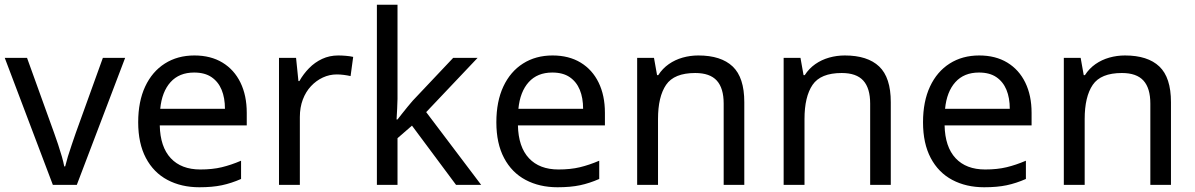

<svg xmlns="http://www.w3.org/2000/svg" viewBox="-20 -780 5041 810"><path d="M203 0 0 -536H94L208 -220Q216 -198 225 -171Q234 -144 241 -119.5Q248 -95 251 -78H255Q259 -95 266.5 -120Q274 -145 283.5 -172Q293 -199 300 -220L414 -536H508L304 0Z M800 -546Q869 -546 918.5 -516Q968 -486 994.5 -431.5Q1021 -377 1021 -304V-251H654Q656 -160 700.5 -112.5Q745 -65 825 -65Q876 -65 915.5 -74.5Q955 -84 997 -102V-25Q956 -7 916 1.5Q876 10 821 10Q745 10 686.5 -21Q628 -52 595.5 -113.5Q563 -175 563 -264Q563 -352 592.5 -415Q622 -478 675.5 -512Q729 -546 800 -546ZM799 -474Q736 -474 699.5 -433.5Q663 -393 656 -321H929Q929 -367 915 -401Q901 -435 872.5 -454.5Q844 -474 799 -474Z M1407 -546Q1422 -546 1439.5 -544.5Q1457 -543 1470 -540L1459 -459Q1446 -462 1430.5 -464Q1415 -466 1401 -466Q1370 -466 1342 -453Q1314 -440 1292 -416.5Q1270 -393 1257.5 -360Q1245 -327 1245 -286V0H1157V-536H1229L1239 -438H1243Q1260 -468 1284 -492.5Q1308 -517 1339 -531.5Q1370 -546 1407 -546Z M1657 -363Q1657 -347 1655.5 -321Q1654 -295 1653 -276H1657Q1663 -284 1675 -299Q1687 -314 1699.5 -329.5Q1712 -345 1721 -355L1892 -536H1995L1778 -307L2010 0H1904L1718 -250L1657 -197V0H1570V-760H1657Z M2311 -546Q2380 -546 2429.5 -516Q2479 -486 2505.5 -431.5Q2532 -377 2532 -304V-251H2165Q2167 -160 2211.5 -112.5Q2256 -65 2336 -65Q2387 -65 2426.5 -74.5Q2466 -84 2508 -102V-25Q2467 -7 2427 1.5Q2387 10 2332 10Q2256 10 2197.5 -21Q2139 -52 2106.5 -113.5Q2074 -175 2074 -264Q2074 -352 2103.5 -415Q2133 -478 2186.5 -512Q2240 -546 2311 -546ZM2310 -474Q2247 -474 2210.5 -433.5Q2174 -393 2167 -321H2440Q2440 -367 2426 -401Q2412 -435 2383.5 -454.5Q2355 -474 2310 -474Z M2926 -546Q3022 -546 3071 -499.5Q3120 -453 3120 -349V0H3033V-343Q3033 -408 3004 -440Q2975 -472 2913 -472Q2824 -472 2790 -422Q2756 -372 2756 -278V0H2668V-536H2739L2752 -463H2757Q2775 -491 2801.5 -509.5Q2828 -528 2860 -537Q2892 -546 2926 -546Z M3544 -546Q3640 -546 3689 -499.5Q3738 -453 3738 -349V0H3651V-343Q3651 -408 3622 -440Q3593 -472 3531 -472Q3442 -472 3408 -422Q3374 -372 3374 -278V0H3286V-536H3357L3370 -463H3375Q3393 -491 3419.5 -509.5Q3446 -528 3478 -537Q3510 -546 3544 -546Z M4111 -546Q4180 -546 4229.5 -516Q4279 -486 4305.5 -431.5Q4332 -377 4332 -304V-251H3965Q3967 -160 4011.5 -112.5Q4056 -65 4136 -65Q4187 -65 4226.5 -74.5Q4266 -84 4308 -102V-25Q4267 -7 4227 1.5Q4187 10 4132 10Q4056 10 3997.5 -21Q3939 -52 3906.5 -113.5Q3874 -175 3874 -264Q3874 -352 3903.5 -415Q3933 -478 3986.5 -512Q4040 -546 4111 -546ZM4110 -474Q4047 -474 4010.5 -433.5Q3974 -393 3967 -321H4240Q4240 -367 4226 -401Q4212 -435 4183.5 -454.5Q4155 -474 4110 -474Z M4726 -546Q4822 -546 4871 -499.5Q4920 -453 4920 -349V0H4833V-343Q4833 -408 4804 -440Q4775 -472 4713 -472Q4624 -472 4590 -422Q4556 -372 4556 -278V0H4468V-536H4539L4552 -463H4557Q4575 -491 4601.5 -509.5Q4628 -528 4660 -537Q4692 -546 4726 -546Z"/></svg>

Font: binaryh115
Style: Book
Weight: 400
Designer: Jelle Bosma - Monotype Design Team
Foundry: Monotype Imaging Inc.
Version: Version 2.003